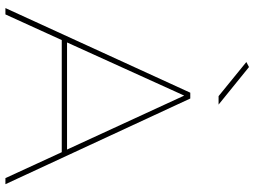

<svg xmlns="http://www.w3.org/2000/svg" viewBox="-138 -824 961 726"><g transform="rotate(90 343.0 -460.5)"><path d="M375 -806 233 -921 214 -911 343 -806ZM653 0H676L352 -699H330L10 0H34L131 -213H555ZM140 -233 341 -676 545 -233Z"/></g></svg>

Font: Montserrat Thin
Style: Regular
Weight: 250
Designer: Julieta Ulanovsky
Foundry: Julieta Ulanovsky
Version: Version 4.000